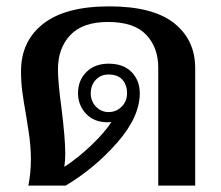

<svg xmlns="http://www.w3.org/2000/svg" viewBox="-20 -583 693 603"><path d="M77 -82Q77 -125 70 -169Q63 -213 62 -220Q54 -265 50 -295.5Q46 -326 46 -359Q46 -454 116 -508.5Q186 -563 323 -563Q460 -563 526.5 -510.5Q593 -458 593 -369V0H477V-371Q477 -434 439 -474Q401 -514 319 -514Q240 -514 201 -473Q162 -432 162 -365Q162 -325 173 -244Q185 -148 185 -100Q185 -79 182 -59Q224 -86 266.5 -126.5Q309 -167 330 -200Q326 -199 318 -199Q275 -199 250 -226Q225 -253 225 -290Q225 -331 251.5 -357Q278 -383 321 -383Q368 -383 393.5 -356.5Q419 -330 419 -290Q419 -216 348 -135Q277 -54 186 0H69Q77 -39 77 -82ZM379 -290Q379 -316 364.5 -332.5Q350 -349 321 -349Q296 -349 280.5 -332Q265 -315 265 -290Q265 -265 281.5 -248Q298 -231 321 -231Q345 -231 362 -248Q379 -265 379 -290Z"/></svg>

Font: Taviraj Medium
Style: Regular
Weight: 500
Designer: Katatrad Team
Foundry: CadsonDemak
Version: Version 1.030